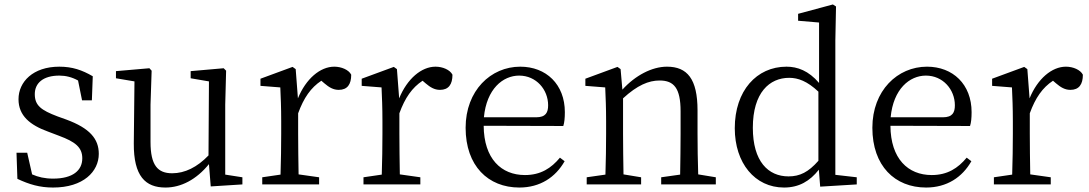

<svg xmlns="http://www.w3.org/2000/svg" viewBox="-20 -827 4884 861"><path d="M238 -305C164 -333 136 -354 136 -405C136 -454 173 -488 246 -488C275 -488 303 -481 330 -466L348 -377H392L396 -485C348 -513 304 -528 246 -528C128 -528 63 -460 63 -382C63 -308 115 -266 195 -237L245 -218C318 -191 349 -166 349 -117C349 -63 307 -26 218 -26C181 -26 151 -33 124 -45L102 -142H54L58 -25C111 0 158 14 218 14C354 14 423 -58 423 -137C423 -204 383 -252 277 -291Z M990 -44V-358L994 -510L983 -521L835 -508V-476L917 -462L915 -130C864 -77 809 -50 752 -50C687 -50 655 -86 655 -190V-358L660 -510L650 -521L500 -508V-476L583 -462L580 -184C579 -37 632 14 722 14C792 14 861 -22 917 -91L925 9L1067 0V-32Z M1306 -517 1292 -527 1148 -474V-442L1237 -435C1239 -388 1241 -347 1241 -283V-228C1241 -177 1240 -100 1238 -44L1156 -32V0H1411V-32L1319 -45C1318 -101 1317 -177 1317 -228V-319C1342 -388 1374 -434 1421 -465L1435 -453C1455 -436 1474 -424 1499 -424C1538 -424 1555 -449 1555 -492C1544 -514 1511 -528 1479 -528C1416 -528 1352 -474 1316 -386Z M1760 -517 1746 -527 1602 -474V-442L1691 -435C1693 -388 1695 -347 1695 -283V-228C1695 -177 1694 -100 1692 -44L1610 -32V0H1865V-32L1773 -45C1772 -101 1771 -177 1771 -228V-319C1796 -388 1828 -434 1875 -465L1889 -453C1909 -436 1928 -424 1953 -424C1992 -424 2009 -449 2009 -492C1998 -514 1965 -528 1933 -528C1870 -528 1806 -474 1770 -386Z M2150 -301C2162 -428 2235 -488 2308 -488C2385 -488 2438 -425 2438 -355C2438 -323 2428 -301 2384 -301ZM2506 -262C2511 -277 2513 -298 2513 -324C2513 -449 2429 -528 2313 -528C2181 -528 2068 -421 2068 -254C2068 -83 2169 14 2309 14C2402 14 2471 -32 2512 -104L2491 -120C2452 -73 2405 -42 2334 -42C2228 -42 2150 -115 2149 -263Z M3111 -45C3109 -100 3108 -176 3108 -228V-332C3108 -473 3062 -528 2971 -528C2904 -528 2829 -489 2771 -425L2763 -517L2749 -527L2605 -474V-442L2694 -435C2696 -388 2698 -346 2698 -283V-228C2698 -177 2697 -100 2695 -44L2611 -32V0H2855V-32L2776 -45C2775 -100 2774 -177 2774 -228V-386C2838 -445 2889 -466 2938 -466C3002 -466 3032 -432 3032 -328V-228C3032 -176 3031 -99 3030 -44L2945 -32V0H3190V-32Z M3650 -106C3605 -55 3567 -36 3516 -36C3425 -36 3356 -103 3356 -254C3356 -412 3431 -478 3519 -478C3559 -478 3600 -463 3650 -416ZM3726 -43V-645L3729 -798L3715 -807L3559 -765V-734L3653 -726V-455C3606 -510 3556 -528 3507 -528C3373 -528 3275 -420 3275 -252C3275 -96 3365 14 3496 14C3563 14 3612 -15 3652 -66L3658 10L3822 0V-32Z M3974 -301C3986 -428 4059 -488 4132 -488C4209 -488 4262 -425 4262 -355C4262 -323 4252 -301 4208 -301ZM4330 -262C4335 -277 4337 -298 4337 -324C4337 -449 4253 -528 4137 -528C4005 -528 3892 -421 3892 -254C3892 -83 3993 14 4133 14C4226 14 4295 -32 4336 -104L4315 -120C4276 -73 4229 -42 4158 -42C4052 -42 3974 -115 3973 -263Z M4587 -517 4573 -527 4429 -474V-442L4518 -435C4520 -388 4522 -347 4522 -283V-228C4522 -177 4521 -100 4519 -44L4437 -32V0H4692V-32L4600 -45C4599 -101 4598 -177 4598 -228V-319C4623 -388 4655 -434 4702 -465L4716 -453C4736 -436 4755 -424 4780 -424C4819 -424 4836 -449 4836 -492C4825 -514 4792 -528 4760 -528C4697 -528 4633 -474 4597 -386Z"/></svg>

Font: Source Han Serif
Style: Regular
Weight: 400
Designer: Ryoko NISHIZUKA 西塚涼子 (kana & ideographs); Frank Grießhammer (Latin, Greek & Cyrillic); Wenlong ZHANG 张文龙 (bopomofo); San
Foundry: Adobe Systems Incorporated
Version: Version 1.001;PS 1.001;hotconv 16.6.54;makeotf.lib2.5.65590